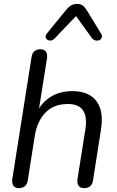

<svg xmlns="http://www.w3.org/2000/svg" viewBox="-20 -967 608 994"><path d="M76.9 6.9Q57.9 6.9 49.2 -6.1Q40.5 -19.2 43.9 -41.6L143.3 -671.2Q149.1 -711.9 189.9 -711.9Q208.8 -711.9 217.8 -699.8Q226.7 -687.7 223.3 -664.9L177.5 -376.2H166.5Q191.5 -432.9 239.8 -464.1Q288.2 -495.3 355.4 -495.3Q409.4 -495.3 445.9 -473.6Q482.4 -451.8 497.9 -407.4Q513.4 -362.9 502.4 -294.1L461.7 -33.8Q455.9 6.9 414.6 6.9Q395.7 6.9 386.7 -5.7Q377.8 -18.3 381.2 -40.6L421.4 -293.7Q432.6 -361.9 410 -395.2Q387.5 -428.6 331.4 -428.6Q258.1 -428.6 215.2 -383.9Q172.3 -339.2 160.1 -263.5L123.9 -33.8Q118.1 6.9 76.9 6.9ZM373.6 -883.8 262.3 -767.3Q253.5 -758.1 243.2 -757.1Q233 -756.1 225.4 -761.2Q217.9 -766.3 216.2 -774.8Q214.5 -783.4 222.8 -793.7L322.3 -915.8Q335 -931.5 348.4 -939.1Q361.9 -946.7 380 -946.7Q397.1 -946.7 408.5 -938.1Q420 -929.6 429.8 -913L502.6 -794.1Q510.4 -782.4 506.9 -772.9Q503.5 -763.3 494.5 -759.2Q485.5 -755.1 474.2 -757.6Q463 -760.1 454.7 -771.3Z"/></svg>

Font: Nunito Variable Extra Light
Style: Italic
Weight: 200
Italic angle: -9°
Designer: Vernon Adams
Foundry: Vernon Adams
Version: Version 3.602